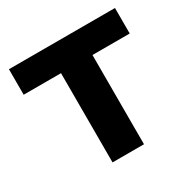

<svg xmlns="http://www.w3.org/2000/svg" viewBox="-126 -648 759 767"><g transform="rotate(-30 254.0 -264.5)"><path d="M181.6 0V-411.6H9.3V-529.3H498.5V-411.6H326.7V0Z"/></g></svg>

Font: Inter 24pt
Style: Bold
Weight: 700
Designer: Rasmus Andersson
Foundry: rsms
Version: Version 4.001;git-66647c0bb